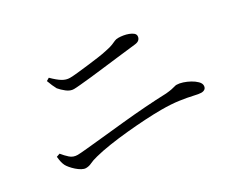

<svg xmlns="http://www.w3.org/2000/svg" viewBox="-85 -850 1169 985"><g transform="rotate(-30 500.0 -357.5)"><path d="M191 -109Q180 -109 166.5 -116.5Q153 -124 140 -135.5Q127 -147 117 -159Q107 -171 103 -179Q98 -189 95 -201.5Q92 -214 90 -234L110 -241Q126 -221 144 -205Q162 -189 188 -189Q201 -189 242.5 -193Q284 -197 343 -203Q402 -209 470.5 -216Q539 -223 608.5 -228Q678 -233 738 -235Q759 -237 772 -239.5Q785 -242 792.5 -244.5Q800 -247 806 -247Q822 -247 842 -240.5Q862 -234 881 -223.5Q900 -213 913 -200Q926 -187 926 -174Q926 -161 918 -154.5Q910 -148 896 -148Q883 -148 853.5 -155Q824 -162 779 -168.5Q734 -175 674 -175Q633 -175 580 -172Q527 -169 469.5 -163.5Q412 -158 359.5 -150Q307 -142 269 -132Q241 -125 225 -117Q209 -109 191 -109ZM340 -491Q319 -491 298.5 -507Q278 -523 265 -539Q258 -552 252.5 -564.5Q247 -577 240 -596L257 -606Q286 -577 307.5 -564Q329 -551 351 -551Q367 -551 395.5 -554Q424 -557 458 -561Q492 -565 524.5 -569.5Q557 -574 579 -579Q609 -585 623 -591Q637 -597 646 -601Q655 -605 667 -605Q681 -605 696.5 -602.5Q712 -600 726.5 -594.5Q741 -589 750 -581.5Q759 -574 759 -564Q759 -552 751 -543.5Q743 -535 726 -533Q676 -527 626.5 -521.5Q577 -516 530 -510Q483 -504 444 -500Q405 -496 378.5 -493.5Q352 -491 340 -491Z"/></g></svg>

Font: Noto Serif HK ExtraLight
Style: Regular
Weight: 400
Version: Version 2.002-H1;hotconv 1.1.0;makeotfexe 2.6.0